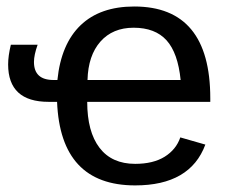

<svg xmlns="http://www.w3.org/2000/svg" viewBox="-20 -558 706 588"><path d="M624 -246.1H247.1Q247.1 -154.8 284.7 -105.5Q322.3 -56.2 394 -56.2Q449.2 -56.2 484.4 -78.1Q519.5 -100.1 532.2 -137.2L608.9 -115.2Q562.5 9.8 394 9.8Q165 9.8 154.8 -246.1H128.9Q4.9 -246.1 4.9 -360.8Q4.9 -386.7 13.2 -420.9H95.2Q84 -389.6 84 -368.2Q84 -313 144 -313H155.8Q167 -423.3 226.8 -480.7Q286.6 -538.1 391.1 -538.1Q624 -538.1 624 -256.8ZM248 -313H533.2Q524.9 -396 490 -434.6Q455.1 -473.1 389.2 -473.1Q325.2 -473.1 287.6 -430.7Q250 -388.2 248 -313Z"/></svg>

Font: Libra Sans Modern
Style: Regular
Weight: 400
Foundry: Stefan Peev, Context Ltd
Version: Version 1.000